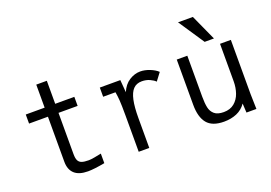

<svg xmlns="http://www.w3.org/2000/svg" viewBox="-111 -1117 2022 1434"><g transform="rotate(-20 900.0 -400.0)"><path d="M233.5 -120V-478H83.5V-550H233.5V-733H317.5V-550H469.5V-478H317.5V-150Q317.5 -117 326 -99.5Q334.5 -82 354 -75Q373.5 -68 409.5 -68Q425.5 -68 455.5 -73.2Q485.5 -78.5 510.5 -84V-8Q424 8 376.5 8Q304.5 8 269 -25Q233.5 -58 233.5 -120Z M781 -287Q781 -373.5 778.2 -409.5Q775.5 -445.5 770 -477H672V-550H835L843 -451Q866 -506 908.2 -533Q950.5 -560 996 -560Q1031.5 -560 1070.8 -544.5Q1110 -529 1133 -507L1087 -446Q1073 -461 1044.8 -474Q1016.5 -487 982 -487Q939.5 -487 914 -460.5Q888.5 -434 876.8 -379.2Q865 -324.5 865 -237V0H781Z M1283.5 -190V-550H1367.5V-224Q1367.5 -171.5 1374.8 -137.5Q1382 -103.5 1406.8 -82.2Q1431.5 -61 1480.5 -61Q1531.5 -61 1564.5 -88.2Q1597.5 -115.5 1612.5 -158.8Q1627.5 -202 1627.5 -252V-550H1713.5V-119Q1713.5 -86 1715.5 -38Q1715.5 -27 1716.5 0H1637.5L1633.5 -73Q1605 -31.5 1560 -12.2Q1515 7 1458.5 7Q1365 7 1324.2 -43Q1283.5 -93 1283.5 -190ZM1387.5 -808H1505.5L1598.5 -603H1524.5Z"/></g></svg>

Font: JuliaMono
Style: Regular
Weight: 400
Monospace: yes
Designer: cormullion
Foundry: corm
Version: Version 0.055; ttfautohint (v1.8.4)